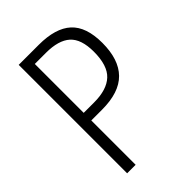

<svg xmlns="http://www.w3.org/2000/svg" viewBox="-212 -804 894 894"><g transform="rotate(-45 235.0 -357.0)"><path d="M215 -714Q325 -714 378 -665.5Q431 -617 431 -511Q431 -402 377 -347Q323 -292 210 -292H139V0H83V-714ZM212 -664H139V-342H208Q291 -342 332.5 -380.5Q374 -419 374 -510Q374 -593 334.5 -628.5Q295 -664 212 -664Z"/></g></svg>

Font: Noto Sans Georgian Condensed Light
Style: Regular
Weight: 300
Width: 3
Designer: Monotype Design Team, Akaki Razmadze
Foundry: Google LLC
Version: Version 2.005; ttfautohint (v1.8.4.7-5d5b)